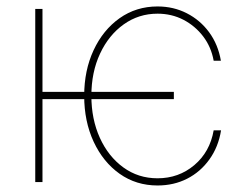

<svg xmlns="http://www.w3.org/2000/svg" viewBox="-20 -567 761 598"><path d="M521.5 -280.8V-258.3H99.6V-280.8ZM112.3 -539.1V0H89.8V-539.1ZM470.7 10.7Q404.3 10.7 352.8 -25.6Q301.3 -62 271.7 -125.5Q242.2 -189 242.2 -268.6Q242.2 -347.7 271.5 -410.6Q300.8 -473.6 352.5 -510.3Q404.3 -546.9 470.7 -546.9Q520.5 -546.9 562 -525.6Q603.5 -504.4 631.3 -466.6Q659.2 -428.7 668 -377.9H645.5Q637.7 -420.9 612.8 -453.6Q587.9 -486.3 551.3 -505.4Q514.6 -524.4 470.7 -524.4Q412.1 -524.4 365.5 -491.2Q318.8 -458 291.7 -400.1Q264.6 -342.3 264.6 -268.6Q264.6 -195.8 291 -137.7Q317.4 -79.6 364 -45.7Q410.6 -11.7 470.7 -11.7Q536.6 -11.7 585.2 -52.7Q633.8 -93.8 645.5 -161.1H668.5Q660.2 -109.4 632.3 -70.6Q604.5 -31.7 563 -10.5Q521.5 10.7 470.7 10.7Z"/></svg>

Font: Inter 18pt Thin
Style: Regular
Weight: 250
Designer: Rasmus Andersson
Foundry: rsms
Version: Version 4.001;git-66647c0bb